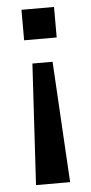

<svg xmlns="http://www.w3.org/2000/svg" viewBox="-51 -529 349 740"><g transform="rotate(-5 124.0 -159.0)"><path d="M58 180 85 -288H163L190 180ZM61 -380V-498H187V-380Z"/></g></svg>

Font: Nunito Sans 7pt SemiCondensed SemiBold
Style: Regular
Weight: 600
Width: 4
Designer: Vernon Adams
Foundry: Vernon Adams
Version: Version 3.101;gftools[0.9.27]